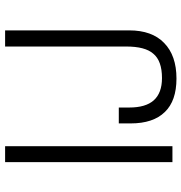

<svg xmlns="http://www.w3.org/2000/svg" viewBox="2 -730 745 790"><g transform="rotate(-90 375.0 -335.5)"><path d="M261.7 -219.7V-170.9Q261.7 -78.1 308.6 -30.3Q354.5 17.6 446.3 17.6Q541 17.6 592.8 -33.2Q644.5 -83 644.5 -176.8V-687.5H578.1V-189.5Q578.1 -111.3 548.8 -78.1Q519.5 -42 448.2 -42Q386.7 -42 356.4 -76.2Q327.1 -109.4 327.1 -176.8V-219.7ZM102.5 1H168V-687.5H102.5Z"/></g></svg>

Font: Dotum
Style: Regular
Weight: 400
Version: Version 2.21